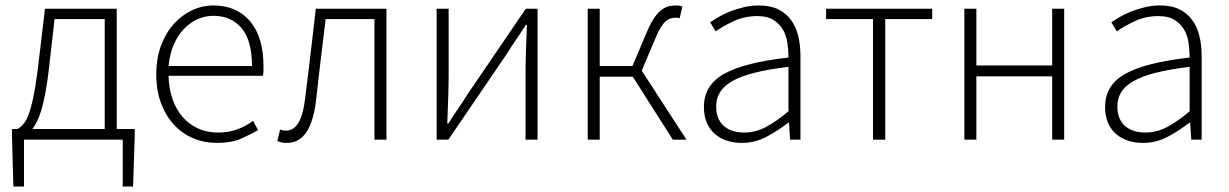

<svg xmlns="http://www.w3.org/2000/svg" viewBox="-20 -512 4505 704"><path d="M68 0V172H29L24 -13V-39H44Q55 -45 65 -56Q75 -67 84 -90Q93 -113 101.5 -152.5Q110 -192 118 -254L145 -480H408V-39H474V-13L468 172H430V0ZM158 -248Q152 -201 145.5 -167Q139 -133 131.5 -108Q124 -83 115.5 -66.5Q107 -50 99 -39H364V-442H180Z M775 12Q729 12 688.5 -5Q648 -22 618 -54.5Q588 -87 570.5 -133.5Q553 -180 553 -239Q553 -298 570.5 -345Q588 -392 617.5 -424.5Q647 -457 684.5 -474.5Q722 -492 762 -492Q848 -492 897 -434Q946 -376 946 -270Q946 -261 946 -252Q946 -243 944 -234H598Q599 -189 612 -150.5Q625 -112 648.5 -84.5Q672 -57 705 -41.5Q738 -26 779 -26Q818 -26 849.5 -37.5Q881 -49 908 -69L926 -35Q897 -18 862.5 -3Q828 12 775 12ZM598 -270H904Q904 -363 866 -408.5Q828 -454 763 -454Q732 -454 704 -441.5Q676 -429 653.5 -405Q631 -381 616.5 -347Q602 -313 598 -270Z M1032 12Q1012 12 997 5L1007 -37Q1012 -35 1016.5 -34Q1021 -33 1028 -33Q1057 -33 1074.5 -62Q1092 -91 1099 -153Q1109 -235 1119 -316.5Q1129 -398 1138 -480H1397V0H1353V-442H1174Q1165 -367 1156 -293Q1147 -219 1139 -144Q1129 -64 1102.5 -26Q1076 12 1032 12Z M1581 0V-480H1625V-240Q1625 -201 1623.5 -154Q1622 -107 1620 -59H1624Q1638 -82 1658 -111Q1678 -140 1692 -163L1908 -480H1951V0H1907V-240Q1907 -280 1908.5 -326.5Q1910 -373 1912 -421H1908Q1894 -398 1874 -369Q1854 -340 1840 -317L1624 0Z M2135 0V-480H2179V-270H2299L2349 -388Q2362 -420 2375 -440.5Q2388 -461 2401.5 -472.5Q2415 -484 2429 -488Q2443 -492 2459 -492Q2472 -492 2482 -488L2472 -445Q2467 -447 2464.5 -447Q2462 -447 2457 -447Q2448 -447 2439 -444.5Q2430 -442 2421 -434Q2412 -426 2402.5 -411Q2393 -396 2383 -371L2333 -253L2497 0H2447L2300 -231H2179V0Z M2700 12Q2671 12 2646 4Q2621 -4 2602 -20Q2583 -36 2572 -61Q2561 -86 2561 -120Q2561 -200 2635.5 -241.5Q2710 -283 2871 -301Q2871 -328 2867 -355.5Q2863 -383 2850 -404.5Q2837 -426 2815 -439.5Q2793 -453 2757 -453Q2709 -453 2669 -434Q2629 -415 2604 -397L2584 -430Q2597 -439 2615.5 -450Q2634 -461 2657 -470Q2680 -479 2707 -485.5Q2734 -492 2763 -492Q2805 -492 2834 -477.5Q2863 -463 2881 -438Q2899 -413 2907 -379.5Q2915 -346 2915 -307V0H2877L2873 -62H2870Q2833 -33 2790.5 -10.5Q2748 12 2700 12ZM2708 -26Q2750 -26 2788 -46Q2826 -66 2871 -104V-267Q2797 -258 2746 -245Q2695 -232 2664 -214Q2633 -196 2619.5 -173Q2606 -150 2606 -122Q2606 -96 2614 -78Q2622 -60 2636 -48.5Q2650 -37 2668.5 -31.5Q2687 -26 2708 -26Z M3181 0V-442H3009V-480H3398V-442H3226V0Z M3516 0V-480H3560V-272H3838V-480H3882V0H3838V-232H3560V0Z M4171 12Q4142 12 4117 4Q4092 -4 4073 -20Q4054 -36 4043 -61Q4032 -86 4032 -120Q4032 -200 4106.5 -241.5Q4181 -283 4342 -301Q4342 -328 4338 -355.5Q4334 -383 4321 -404.5Q4308 -426 4286 -439.5Q4264 -453 4228 -453Q4180 -453 4140 -434Q4100 -415 4075 -397L4055 -430Q4068 -439 4086.5 -450Q4105 -461 4128 -470Q4151 -479 4178 -485.5Q4205 -492 4234 -492Q4276 -492 4305 -477.5Q4334 -463 4352 -438Q4370 -413 4378 -379.5Q4386 -346 4386 -307V0H4348L4344 -62H4341Q4304 -33 4261.5 -10.5Q4219 12 4171 12ZM4179 -26Q4221 -26 4259 -46Q4297 -66 4342 -104V-267Q4268 -258 4217 -245Q4166 -232 4135 -214Q4104 -196 4090.5 -173Q4077 -150 4077 -122Q4077 -96 4085 -78Q4093 -60 4107 -48.5Q4121 -37 4139.5 -31.5Q4158 -26 4179 -26Z"/></svg>

Font: hySource Sans Pro Light
Style: Regular
Weight: 300
Designer: Paul D. Hunt
Foundry: Adobe Systems Incorporated
Version: Version 2.021;PS 2.000;hotconv 1.0.86;makeotf.lib2.5.63406